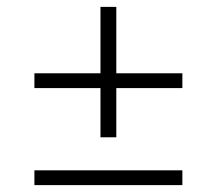

<svg xmlns="http://www.w3.org/2000/svg" viewBox="-20 -639 630 558"><path d="M80 -426H272V-619H318V-426H510V-383H318V-240H272V-383H80ZM80 -144H510V-101H80Z"/></svg>

Font: Retni Sans Light
Style: Regular
Weight: 300
Designer: Vitaly Kuzmin
Foundry: ParaType Ltd.
Version: Version 1.00;March 2, 2019;FontCreator 11.5.0.2425 64-bit; t